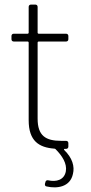

<svg xmlns="http://www.w3.org/2000/svg" viewBox="-20 -649 397 837"><path d="M262 0H268C274 0 278 -4 278 -10V-25C278 -31 274 -35 268 -35H247C179 -35 144 -57 144 -132V-464C144 -466 146 -468 148 -468H268C274 -468 278 -472 278 -478V-492C278 -498 274 -502 268 -502H148C146 -502 144 -504 144 -506V-619C144 -625 140 -629 134 -629H115C109 -629 105 -625 105 -619V-506C105 -504 103 -502 101 -502H40C34 -502 30 -498 30 -492V-478C30 -472 34 -468 40 -468H101C103 -468 105 -466 105 -464V-125C105 -34 150 -6 217 -1C219 -1 221 0 222 1C251 30 273 64 267 98C260 136 225 145 190 137C183 136 179 139 178 145L176 152C175 159 177 163 184 164C228 174 286 167 298 109C306 77 296 40 260 5C258 2 259 0 262 0Z"/></svg>

Font: Barlow ExtraLight
Style: Regular
Weight: 275
Designer: Jeremy Tribby
Foundry: Tribby Type
Version: Version 1.422;hotconv 1.0.109;makeotfexe 2.5.65596